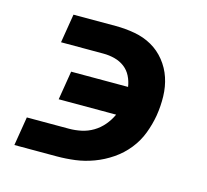

<svg xmlns="http://www.w3.org/2000/svg" viewBox="-82 -613 763 707"><g transform="rotate(15 300.0 -260.0)"><path d="M29 0 47 -110H208Q231 -110 254.5 -115Q278 -120 299 -132.5Q320 -145 336 -164Q352 -183 362 -205H143L161 -315H378Q375 -336 365.5 -355Q356 -374 339.5 -386.5Q323 -399 302 -404.5Q281 -410 258 -410H97L115 -520H276Q313 -520 349 -513.5Q385 -507 415 -490Q445 -473 467 -445.5Q489 -418 500 -385Q511 -352 512 -315Q513 -278 507 -241Q501 -206 488 -171.5Q475 -137 451.5 -107.5Q428 -78 396.5 -56.5Q365 -35 330 -22Q295 -9 260 -4.5Q225 0 190 0Z"/></g></svg>

Font: Iosevka HT Extrabold Extended
Style: Italic
Weight: 800
Width: 7
Italic angle: -9°
Monospace: yes
Designer: Belleve Invis
Foundry: Belleve Invis
Version: Version 32.3.0; ttfautohint (v1.8.4)